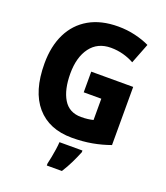

<svg xmlns="http://www.w3.org/2000/svg" viewBox="-167 -837 1009 1170"><g transform="rotate(20 337.5 -251.5)"><path d="M335 -409H607V-32Q552 -12 491.5 -1Q431 10 361 10Q213 10 131.5 -84.5Q50 -179 50 -359Q50 -471 90.5 -553Q131 -635 208.5 -679.5Q286 -724 397 -724Q454 -724 507 -711.5Q560 -699 601 -679L550 -548Q518 -566 479.5 -576.5Q441 -587 399 -587Q313 -587 266 -524Q219 -461 219 -355Q219 -251 256 -189.5Q293 -128 371 -128Q394 -128 413.5 -130.5Q433 -133 449 -137V-275H335ZM449 72Q434 109 416 146Q398 183 374 221H276V208Q281 188 286 161.5Q291 135 295 108.5Q299 82 300 61H449Z"/></g></svg>

Font: Noto Sans Kannada SemiCondensed ExtraBold
Style: Regular
Weight: 800
Width: 4
Designer: Jelle Bosma - Monotype Design Team
Foundry: Monotype Imaging Inc.
Version: Version 2.005; ttfautohint (v1.8.4.7-5d5b)